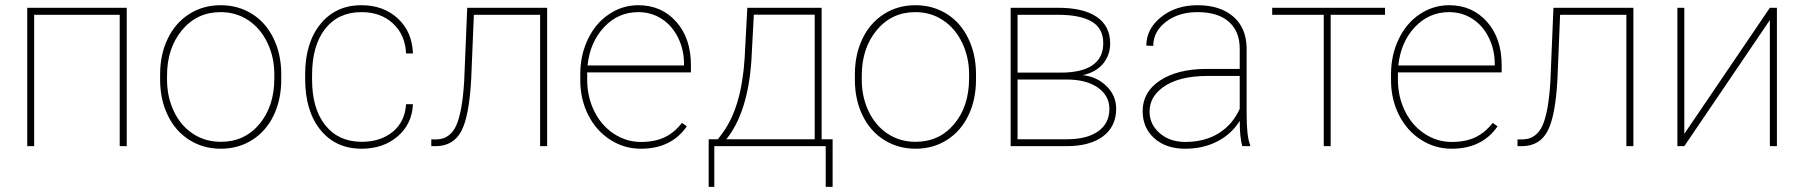

<svg xmlns="http://www.w3.org/2000/svg" viewBox="-20 -558 6887 733"><path d="M463.9 0H437V-501.5H110.4V0H84V-528.3H463.9Z M591.3 -274.4Q591.3 -350.1 620.4 -410.4Q649.4 -470.7 702.4 -504.4Q755.4 -538.1 822.3 -538.1Q888.7 -538.1 941.4 -505.4Q994.1 -472.7 1023.7 -412.6Q1053.2 -352.5 1053.7 -277.3V-253.9Q1053.7 -177.7 1024.9 -117.7Q996.1 -57.6 943.1 -23.9Q890.1 9.8 823.2 9.8Q756.3 9.8 703.4 -23.4Q650.4 -56.6 621.1 -116.5Q591.8 -176.3 591.3 -251ZM617.7 -253.9Q617.7 -188 643.8 -133.1Q669.9 -78.1 716.6 -47.4Q763.2 -16.6 823.2 -16.6Q913.6 -16.6 970.5 -84.5Q1027.3 -152.3 1027.3 -259.3V-274.4Q1027.3 -339.4 1001 -394.5Q974.6 -449.7 928 -480.7Q881.3 -511.7 822.3 -511.7Q731.9 -511.7 674.8 -442.9Q617.7 -374 617.7 -269.5Z M1360.8 -16.6Q1432.6 -16.6 1479.2 -54.7Q1525.9 -92.8 1530.3 -160.2H1556.6Q1552.7 -83.5 1497.6 -36.9Q1442.4 9.8 1360.8 9.8Q1261.7 9.8 1203.4 -62Q1145 -133.8 1145 -256.8V-274.4Q1145 -394.5 1203.4 -466.3Q1261.7 -538.1 1359.9 -538.1Q1443.8 -538.1 1498.5 -487.8Q1553.2 -437.5 1556.6 -354H1530.3Q1526.9 -425.3 1480.2 -468.5Q1433.6 -511.7 1359.9 -511.7Q1271.5 -511.7 1221.4 -448Q1171.4 -384.3 1171.4 -271V-253.9Q1171.4 -143.1 1221.9 -79.8Q1272.5 -16.6 1360.8 -16.6Z M2068.8 -528.3V0H2042V-501.5H1789.1L1778.8 -254.4Q1771 -113.3 1741 -57.1Q1710.9 -1 1645 0H1626.5V-25.9H1648.4Q1698.2 -27.8 1721.4 -78.1Q1744.6 -128.4 1752 -246.1L1763.7 -528.3Z M2426.8 9.8Q2362.8 9.8 2309.3 -24.7Q2255.9 -59.1 2225.6 -119.1Q2195.3 -179.2 2195.3 -252.4V-274.4Q2195.3 -347.7 2224.6 -408.7Q2253.9 -469.7 2305.2 -503.9Q2356.4 -538.1 2417 -538.1Q2505.4 -538.1 2561.5 -475.1Q2617.7 -412.1 2617.7 -309.6V-281.7H2221.7V-252.9Q2221.7 -188.5 2248.8 -133.5Q2275.9 -78.6 2323.5 -47.4Q2371.1 -16.1 2426.8 -16.1Q2480 -16.1 2517.3 -33.9Q2554.7 -51.8 2583.5 -88.9L2602.1 -75.7Q2543 9.8 2426.8 9.8ZM2417 -511.7Q2339.8 -511.7 2286.1 -454.3Q2232.4 -397 2223.1 -308.1H2591.3V-314.5Q2591.3 -368.2 2568.6 -414.3Q2545.9 -460.4 2506.1 -486.1Q2466.3 -511.7 2417 -511.7Z M2720.7 -26.4 2739.3 -51.3Q2811 -149.4 2822.8 -335.9L2833 -528.3H3116.7V-26.4H3158.7V155.3H3132.3V0H2707V155.3H2685.5V-26.4ZM2752.9 -26.4H3090.3V-502H2857.9L2848.6 -327.1Q2835 -128.4 2752.9 -26.4Z M3243.7 -274.4Q3243.7 -350.1 3272.7 -410.4Q3301.8 -470.7 3354.7 -504.4Q3407.7 -538.1 3474.6 -538.1Q3541 -538.1 3593.8 -505.4Q3646.5 -472.7 3676 -412.6Q3705.6 -352.5 3706.1 -277.3V-253.9Q3706.1 -177.7 3677.2 -117.7Q3648.4 -57.6 3595.5 -23.9Q3542.5 9.8 3475.6 9.8Q3408.7 9.8 3355.7 -23.4Q3302.7 -56.6 3273.4 -116.5Q3244.1 -176.3 3243.7 -251ZM3270 -253.9Q3270 -188 3296.1 -133.1Q3322.3 -78.1 3368.9 -47.4Q3415.5 -16.6 3475.6 -16.6Q3565.9 -16.6 3622.8 -84.5Q3679.7 -152.3 3679.7 -259.3V-274.4Q3679.7 -339.4 3653.3 -394.5Q3627 -449.7 3580.3 -480.7Q3533.7 -511.7 3474.6 -511.7Q3384.3 -511.7 3327.1 -442.9Q3270 -374 3270 -269.5Z M3838.4 0V-528.3H4020Q4116.2 -528.3 4167.2 -493.4Q4218.3 -458.5 4218.3 -391.6Q4218.3 -347.7 4191.2 -314.9Q4164.1 -282.2 4113.8 -271H4114.3Q4168 -265.1 4204.6 -229Q4241.2 -192.9 4241.2 -143.1Q4241.2 -75.2 4191.2 -37.6Q4141.1 0 4051.3 0ZM3864.7 -254.4V-26.4H4053.7Q4129.4 -26.4 4172.4 -56.6Q4215.3 -86.9 4215.3 -142.6Q4215.3 -192.4 4171.6 -223.4Q4127.9 -254.4 4052.2 -254.4ZM3864.7 -280.8H4029.8Q4109.9 -280.8 4150.9 -309.1Q4191.9 -337.4 4191.9 -393.1Q4191.9 -449.7 4147.9 -475.6Q4104 -501.5 4020 -501.5H3864.7Z M4722.7 0Q4712.9 -33.7 4712.9 -96.7Q4681.6 -45.9 4627.4 -18.1Q4573.2 9.8 4504.9 9.8Q4431.6 9.8 4387 -30Q4342.3 -69.8 4342.3 -133.8Q4342.3 -206.5 4408 -250.2Q4473.6 -293.9 4582.5 -294.9H4712.9V-372.1Q4712.9 -438.5 4671.1 -475.1Q4629.4 -511.7 4551.8 -511.7Q4479.5 -511.7 4431.2 -474.6Q4382.8 -437.5 4382.8 -382.8L4356.4 -383.8Q4356.4 -448.2 4413.1 -493.2Q4469.7 -538.1 4551.8 -538.1Q4637.2 -538.1 4687.5 -495.4Q4737.8 -452.6 4739.3 -375V-122.6Q4739.3 -35.6 4752.9 -4.4V0ZM4504.9 -16.1Q4579.1 -16.1 4632.6 -49.3Q4686 -82.5 4712.9 -142.6V-268.1H4590.8Q4477.5 -268.1 4417.5 -223.1Q4368.7 -186.5 4368.7 -131.8Q4368.7 -83.5 4407.2 -49.8Q4445.8 -16.1 4504.9 -16.1Z M5267.6 -501.5H5060.1V0H5033.7V-501.5H4836.9V-528.3H5267.6Z M5522 9.8Q5458 9.8 5404.5 -24.7Q5351.1 -59.1 5320.8 -119.1Q5290.5 -179.2 5290.5 -252.4V-274.4Q5290.5 -347.7 5319.8 -408.7Q5349.1 -469.7 5400.4 -503.9Q5451.7 -538.1 5512.2 -538.1Q5600.6 -538.1 5656.7 -475.1Q5712.9 -412.1 5712.9 -309.6V-281.7H5316.9V-252.9Q5316.9 -188.5 5344 -133.5Q5371.1 -78.6 5418.7 -47.4Q5466.3 -16.1 5522 -16.1Q5575.2 -16.1 5612.5 -33.9Q5649.9 -51.8 5678.7 -88.9L5697.3 -75.7Q5638.2 9.8 5522 9.8ZM5512.2 -511.7Q5435.1 -511.7 5381.3 -454.3Q5327.6 -397 5318.4 -308.1H5686.5V-314.5Q5686.5 -368.2 5663.8 -414.3Q5641.1 -460.4 5601.3 -486.1Q5561.5 -511.7 5512.2 -511.7Z M6215.8 -528.3V0H6189V-501.5H5936L5925.8 -254.4Q5918 -113.3 5887.9 -57.1Q5857.9 -1 5792 0H5773.4V-25.9H5795.4Q5845.2 -27.8 5868.4 -78.1Q5891.6 -128.4 5898.9 -246.1L5910.6 -528.3Z M6736.8 -528.3H6763.7V0H6736.8V-481.4L6410.2 0H6383.8V-528.3H6410.2V-46.9Z"/></svg>

Font: Roboto Thin
Style: Regular
Weight: 250
Designer: Google
Version: Version 2.134; 2016